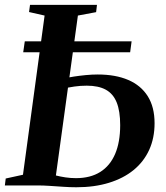

<svg xmlns="http://www.w3.org/2000/svg" viewBox="-27 -763 682 790"><path d="M287 7.5Q261 7.5 232.8 5.5Q204.5 3.5 177.5 1.8Q150.5 0 127.5 0H-7L-3.5 -28.5L67.5 -44L156.5 -699L92.5 -713.5L96.5 -743H372L368.5 -713L293.5 -699L203 -41Q220.5 -36.5 242 -33.2Q263.5 -30 285.5 -30Q345 -30 385.5 -55.5Q426 -81 446.8 -129.8Q467.5 -178.5 467.5 -248Q467.5 -306 453 -341.8Q438.5 -377.5 408.2 -394Q378 -410.5 330 -410.5Q303.5 -410.5 279.5 -407Q255.5 -403.5 237.5 -400L240 -440.5Q254.5 -444.5 277.2 -448Q300 -451.5 325.8 -454Q351.5 -456.5 375 -456.5Q448.5 -456.5 500.8 -434Q553 -411.5 581 -367Q609 -322.5 609 -256Q609 -195 586.8 -146.2Q564.5 -97.5 522.5 -63.2Q480.5 -29 421 -10.8Q361.5 7.5 287 7.5ZM68.5 -548 75 -593H514.5L508.5 -548Z"/></svg>

Font: Merriweather 96pt SemiBold
Style: Italic
Weight: 600
Italic angle: -7.8°
Version: Version 2.101